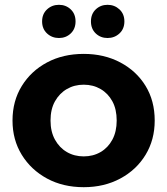

<svg xmlns="http://www.w3.org/2000/svg" viewBox="-20 -770 695 798"><path d="M328 8Q242 8 175.5 -28Q109 -64 70.5 -126.5Q32 -189 32 -269Q32 -350 70.5 -412.5Q109 -475 175.5 -510.5Q242 -546 328 -546Q413 -546 480 -510.5Q547 -475 585 -413Q623 -351 623 -269Q623 -189 585 -126.5Q547 -64 480 -28Q413 8 328 8ZM328 -120Q367 -120 398 -138Q429 -156 447 -189.5Q465 -223 465 -269Q465 -316 447 -349Q429 -382 398 -400Q367 -418 328 -418Q289 -418 258 -400Q227 -382 208.5 -349Q190 -316 190 -269Q190 -223 208.5 -189.5Q227 -156 258 -138Q289 -120 328 -120ZM427 -612Q398 -612 378 -631Q358 -650 358 -681Q358 -712 378 -731Q398 -750 427 -750Q456 -750 476.5 -731Q497 -712 497 -681Q497 -650 476.5 -631Q456 -612 427 -612ZM225 -612Q196 -612 175.5 -631Q155 -650 155 -681Q155 -712 175.5 -731Q196 -750 225 -750Q254 -750 274 -731Q294 -712 294 -681Q294 -650 274 -631Q254 -612 225 -612Z"/></svg>

Font: Montserrat Thin
Style: Bold
Weight: 700
Version: Version 9.000